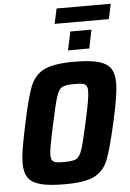

<svg xmlns="http://www.w3.org/2000/svg" viewBox="-65 -1060 754 1115"><g transform="rotate(-5 312.0 -502.5)"><path d="M33 -135Q33 -170 40.5 -216Q48 -262 66 -348Q99 -508 124.5 -573.5Q150 -639 205.5 -667.5Q261 -696 382 -696Q472 -696 522 -682.5Q572 -669 593.5 -638.5Q615 -608 615 -552Q615 -486 582 -340Q546 -177 521 -113Q496 -49 441.5 -20.5Q387 8 267 8Q177 8 126.5 -5.5Q76 -19 54.5 -49.5Q33 -80 33 -135ZM419 -344Q435 -417 442 -457.5Q449 -498 449 -520Q449 -542 441 -552Q433 -562 418 -564.5Q403 -567 371 -567Q321 -567 301 -556Q281 -545 267.5 -503.5Q254 -462 229 -344Q211 -261 204.5 -224.5Q198 -188 198 -167Q198 -146 206 -136Q214 -126 229 -123.5Q244 -121 276 -121Q326 -121 346 -132Q366 -143 380 -185.5Q394 -228 419 -344ZM353 -765 376 -873H499L477 -765ZM289 -925 308 -1013H624L605 -925Z"/></g></svg>

Font: Saira Semi Condensed
Style: Bold Italic
Weight: 700
Width: 4
Italic angle: -12°
Designer: Hector Gatti with collaboration of the Omnibus-Type team
Foundry: Omnibus-Type
Version: Version 1.001; ttfautohint (v1.8)